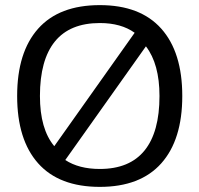

<svg xmlns="http://www.w3.org/2000/svg" viewBox="-20 -715 779 750"><path d="M47 -340Q47 -511 129 -603Q211 -695 370 -695Q528 -695 610 -603Q692 -511 692 -340Q692 -169 610 -77Q528 15 370 15Q211 15 129 -77Q47 -169 47 -340ZM506 -587Q453 -625 370 -625Q253 -625 194.5 -553Q136 -481 136 -340Q136 -211 192 -144ZM603 -340Q603 -465 550 -534L235 -90Q288 -55 370 -55Q486 -55 544.5 -127Q603 -199 603 -340Z"/></svg>

Font: Mitr Light
Style: Regular
Weight: 300
Designer: Thanarat Vachiruckul
Foundry: Cadson Demak
Version: Version 1.003